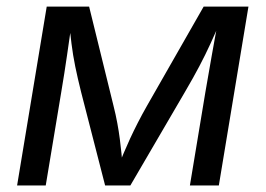

<svg xmlns="http://www.w3.org/2000/svg" viewBox="-20 -566 811 586"><path d="M32.2 0 122.6 -545.9H252L326.2 -244.1Q333.5 -215.3 338.1 -189.9Q342.8 -164.6 345.7 -141.6Q348.6 -118.7 350.8 -97.4Q353 -76.2 354.5 -55.7H339.8Q348.6 -77.6 357.7 -99.1Q366.7 -120.6 377.2 -143.3Q387.7 -166 400.4 -190.9Q413.1 -215.8 429.2 -244.1L601.6 -545.9H738.3L647.9 0H559.6L606.9 -285.2Q611.3 -311.5 616.5 -340.3Q621.6 -369.1 626.7 -398.7Q631.8 -428.2 637.2 -457Q642.6 -485.8 647.5 -512.2H657.2Q639.2 -469.2 623 -434.1Q606.9 -398.9 588.4 -363.8Q569.8 -328.6 544.4 -285.2L377.9 0H300.8L227.5 -285.2Q216.8 -328.1 209.7 -362.8Q202.6 -397.5 198.2 -432.9Q193.8 -468.3 189.5 -512.2H201.2Q196.8 -483.4 192.9 -455.1Q189 -426.8 184.8 -398.7Q180.7 -370.6 176.3 -342.3Q171.9 -314 167 -285.2L119.6 0Z"/></svg>

Font: Inter
Style: Italic
Weight: 400
Italic angle: -9.3988°
Designer: Rasmus Andersson
Foundry: rsms
Version: Version 4.001;git-66647c0bb